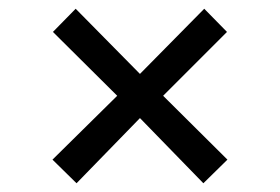

<svg xmlns="http://www.w3.org/2000/svg" viewBox="-20 -516 640 439"><path d="M153 -496 300 -347 447 -496 499 -443 353 -297 500 -151 445 -97 300 -246 155 -97 100 -151 248 -297 101 -443Z"/></svg>

Font: Kreadon
Style: Regular
Weight: 400
Designer: kohakuno
Foundry: StudioGnu
Version: Version 1.000;Glyphs 3.1.2 (3151)